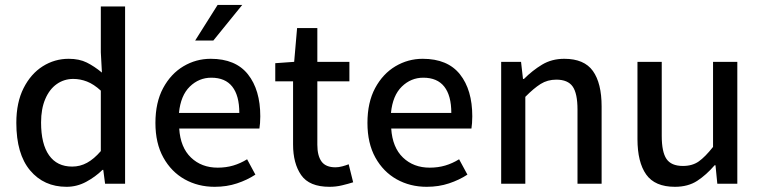

<svg xmlns="http://www.w3.org/2000/svg" viewBox="-20 -736 3051 769"><path d="M246.6 12.2Q155.8 12.2 100.6 -53.5Q45.4 -119.1 45.4 -244.1Q45.4 -325.7 74.5 -383.1Q103.5 -440.4 151.1 -470.5Q198.7 -500.5 254.9 -500.5Q297.4 -500.5 327.4 -485.6Q357.4 -470.7 388.2 -445.3L383.8 -526.9V-710H481V0H400.9L393.6 -55.7H390.6Q362.3 -27.8 325.2 -7.8Q288.1 12.2 246.6 12.2ZM269 -68.8Q300.8 -68.8 328.6 -84Q356.4 -99.1 383.8 -130.9V-373Q355.5 -398.9 328.4 -409.4Q301.3 -419.9 273.4 -419.9Q236.8 -419.9 207.5 -399.4Q178.2 -378.9 161.4 -339.6Q144.5 -300.3 144.5 -245.6Q144.5 -159.2 176.5 -114Q208.5 -68.8 269 -68.8Z M839.8 12.2Q773.4 12.2 719.7 -17.8Q666 -47.9 634.3 -105Q602.5 -162.1 602.5 -243.7Q602.5 -325.7 633.3 -383.1Q664.1 -440.4 714.6 -470.5Q765.1 -500.5 823.7 -500.5Q923.8 -500.5 973.1 -438.2Q1022.5 -376 1022.5 -270Q1022.5 -255.9 1021.5 -242.9Q1020.5 -230 1019 -221.2H697.8Q702.6 -145.5 744.9 -105Q787.1 -64.5 852.1 -64.5Q885.3 -64.5 914.1 -73Q942.9 -81.5 969.7 -98.1L1002.9 -36.6Q970.2 -15.1 929.2 -1.5Q888.2 12.2 839.8 12.2ZM696.8 -283.7H938.5Q938.5 -353 910.4 -388.9Q882.3 -424.8 826.2 -424.8Q776.9 -424.8 740.2 -389.2Q703.6 -353.5 696.8 -283.7ZM761.7 -573.7 851.6 -716.3H950.2L834.5 -573.7Z M1299.8 12.2Q1218.8 12.2 1186.3 -34.7Q1153.8 -81.5 1153.8 -157.2V-410.2H1082.5V-482.9L1158.2 -488.3L1169.9 -623.5H1251V-488.3H1379.4V-410.2H1251V-156.2Q1251 -112.3 1267.8 -89.1Q1284.7 -65.9 1323.7 -65.9Q1336.4 -65.9 1351.1 -69.8Q1365.7 -73.7 1376.5 -78.1L1394.5 -5.9Q1374.5 0.5 1350.1 6.3Q1325.7 12.2 1299.8 12.2Z M1689 12.2Q1622.6 12.2 1568.8 -17.8Q1515.1 -47.9 1483.4 -105Q1451.7 -162.1 1451.7 -243.7Q1451.7 -325.7 1482.4 -383.1Q1513.2 -440.4 1563.7 -470.5Q1614.3 -500.5 1672.9 -500.5Q1772.9 -500.5 1822.3 -438.2Q1871.6 -376 1871.6 -270Q1871.6 -255.9 1870.6 -242.9Q1869.6 -230 1868.2 -221.2H1546.9Q1551.8 -145.5 1594 -105Q1636.2 -64.5 1701.2 -64.5Q1734.4 -64.5 1763.2 -73Q1792 -81.5 1818.8 -98.1L1852.1 -36.6Q1819.3 -15.1 1778.3 -1.5Q1737.3 12.2 1689 12.2ZM1545.9 -283.7H1787.6Q1787.6 -353 1759.5 -388.9Q1731.4 -424.8 1675.3 -424.8Q1626 -424.8 1589.4 -389.2Q1552.7 -353.5 1545.9 -283.7Z M1987.3 0V-488.3H2066.9L2074.7 -419.9H2078.6Q2112.3 -453.6 2151.1 -477.1Q2189.9 -500.5 2240.2 -500.5Q2319.8 -500.5 2354.7 -451.7Q2389.6 -402.8 2389.6 -309.6V0H2293V-296.9Q2293 -361.8 2273.7 -389.4Q2254.4 -417 2208 -417Q2172.9 -417 2145.3 -399.7Q2117.7 -382.3 2084 -348.1V0Z M2683.1 12.2Q2603 12.2 2568.1 -37.1Q2533.2 -86.4 2533.2 -179.2V-488.3H2630.4V-191.9Q2630.4 -127.4 2649.4 -99.4Q2668.5 -71.3 2715.3 -71.3Q2752.9 -71.3 2778.6 -89.4Q2804.2 -107.4 2835.9 -147.5V-488.3H2933.1V0H2853L2845.7 -74.2H2842.3Q2809.1 -35.6 2772.5 -11.7Q2735.8 12.2 2683.1 12.2Z"/></svg>

Font: Varta Light SemiBold
Style: Regular
Weight: 600
Version: Version 1.004